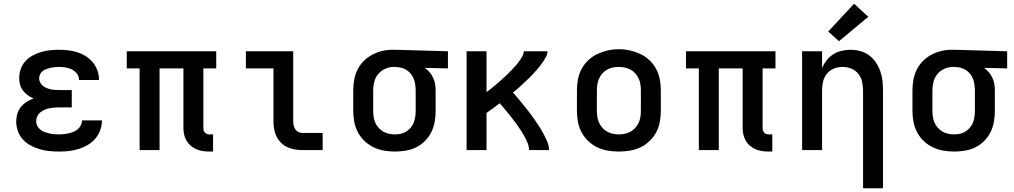

<svg xmlns="http://www.w3.org/2000/svg" viewBox="-20 -805 5440 1030"><path d="M298 8Q271 8 245 5.5Q219 3 193.5 -4.5Q168 -12 144.5 -24.5Q121 -37 103 -56.5Q85 -76 76 -101.5Q67 -127 67 -153Q67 -174 73 -194.5Q79 -215 92 -231Q105 -247 122.5 -258Q140 -269 160 -277Q143 -284 128.5 -294.5Q114 -305 103 -319.5Q92 -334 87.5 -351.5Q83 -369 83 -387Q83 -412 91.5 -435.5Q100 -459 116.5 -477Q133 -495 155 -507Q177 -519 200.5 -526Q224 -533 248.5 -535.5Q273 -538 297 -538Q322 -538 347 -535Q372 -532 395.5 -524.5Q419 -517 440.5 -503.5Q462 -490 478 -470.5Q494 -451 502.5 -427Q511 -403 511 -379Q511 -378 511 -377.5Q511 -377 511 -376H404Q404 -377 404 -377Q404 -377 404 -377Q404 -395 393 -409.5Q382 -424 366 -432Q350 -440 332.5 -443Q315 -446 297 -446Q286 -446 274.5 -445Q263 -444 252 -441.5Q241 -439 230 -435Q219 -431 210 -424.5Q201 -418 195.5 -407.5Q190 -397 190 -385Q190 -373 195.5 -362.5Q201 -352 210 -344.5Q219 -337 230.5 -332.5Q242 -328 253.5 -325.5Q265 -323 276.5 -322.5Q288 -322 300 -322H365V-229H300Q286 -229 272.5 -228Q259 -227 246 -224.5Q233 -222 220 -216.5Q207 -211 196.5 -202.5Q186 -194 180 -181.5Q174 -169 174 -155Q174 -155 174 -155Q174 -155 174 -155Q174 -142 180 -130Q186 -118 196.5 -109.5Q207 -101 219.5 -96.5Q232 -92 245 -89Q258 -86 271 -85Q284 -84 298 -84Q311 -84 324 -85.5Q337 -87 350 -90Q363 -93 375.5 -98.5Q388 -104 398 -112.5Q408 -121 414 -133.5Q420 -146 420 -159H527Q527 -159 527 -159Q527 -159 527 -159Q527 -132 517.5 -106.5Q508 -81 491 -61Q474 -41 451 -27.5Q428 -14 402.5 -6Q377 2 350.5 5Q324 8 298 8Z M1105 8Q1087 8 1069 5.5Q1051 3 1034.5 -4Q1018 -11 1004 -22.5Q990 -34 981 -49.5Q972 -65 968 -82.5Q964 -100 964 -118V-438H836V0H729V-438H660V-530H1140V-438H1071V-118Q1071 -111 1073 -104.5Q1075 -98 1080 -93Q1085 -88 1091.5 -86Q1098 -84 1105 -84H1123V8Z M1601 0Q1580 0 1559.5 -3.5Q1539 -7 1520.5 -16Q1502 -25 1487 -40Q1472 -55 1463 -74Q1454 -93 1450.5 -113.5Q1447 -134 1447 -155V-438H1299V-530H1553V-155Q1553 -144 1555.5 -132.5Q1558 -121 1564 -111.5Q1570 -102 1580 -97Q1590 -92 1601 -92H1711V0Z M2099 8Q2070 8 2040.5 3Q2011 -2 1984 -15Q1957 -28 1935.5 -48.5Q1914 -69 1900 -95.5Q1886 -122 1880.5 -151Q1875 -180 1875 -210V-320Q1875 -348 1880 -376.5Q1885 -405 1897.5 -430.5Q1910 -456 1930 -476.5Q1950 -497 1975 -510.5Q2000 -524 2028 -531Q2056 -538 2084 -538Q2088 -538 2092 -538Q2096 -538 2100 -538L2383 -530V-438L2259 -441Q2273 -431 2284.5 -417.5Q2296 -404 2303.5 -388Q2311 -372 2314 -355Q2317 -338 2317 -320V-210Q2317 -181 2312 -152Q2307 -123 2294 -96.5Q2281 -70 2260 -49Q2239 -28 2213 -15Q2187 -2 2157.5 3Q2128 8 2099 8ZM2099 -84Q2115 -84 2130.5 -87.5Q2146 -91 2159.5 -99.5Q2173 -108 2183.5 -120.5Q2194 -133 2199.5 -147.5Q2205 -162 2207.5 -178Q2210 -194 2210 -210V-320Q2210 -343 2205 -365Q2200 -387 2186.5 -405.5Q2173 -424 2152.5 -434Q2132 -444 2109 -445L2100 -446Q2098 -446 2096 -446Q2094 -446 2092 -446Q2069 -446 2046.5 -436Q2024 -426 2009 -408Q1994 -390 1988 -367Q1982 -344 1982 -320V-210Q1982 -194 1984.5 -177.5Q1987 -161 1993.5 -146.5Q2000 -132 2011 -119.5Q2022 -107 2036 -99Q2050 -91 2066.5 -87.5Q2083 -84 2099 -84Z M2483 0V-530H2590V-311Q2600 -318 2610 -326Q2620 -334 2629.5 -342Q2639 -350 2648.5 -358Q2658 -366 2667.5 -374.5Q2677 -383 2686.5 -391.5Q2696 -400 2705 -409Q2714 -418 2722.5 -427Q2731 -436 2739.5 -445Q2748 -454 2756 -464Q2764 -474 2771 -484.5Q2778 -495 2784 -506Q2790 -517 2790 -530H2917Q2917 -515 2910 -502Q2903 -489 2895 -476.5Q2887 -464 2878 -452.5Q2869 -441 2859.5 -430Q2850 -419 2840 -408.5Q2830 -398 2819.5 -387.5Q2809 -377 2798 -367Q2787 -357 2776.5 -347Q2766 -337 2755 -327.5Q2744 -318 2732 -309Q2747 -291 2762 -273.5Q2777 -256 2791.5 -238Q2806 -220 2820 -201.5Q2834 -183 2847 -164.5Q2860 -146 2872.5 -126.5Q2885 -107 2896 -86.5Q2907 -66 2916 -44.5Q2925 -23 2925 0H2818Q2818 -19 2811 -36.5Q2804 -54 2795 -70.5Q2786 -87 2776 -103Q2766 -119 2755 -134Q2744 -149 2732.5 -164Q2721 -179 2709.5 -193.5Q2698 -208 2685.5 -222.5Q2673 -237 2661 -251Q2644 -238 2626 -225Q2608 -212 2590 -199V0Z M3300 8Q3270 8 3240.5 3Q3211 -2 3184.5 -14.5Q3158 -27 3136 -48Q3114 -69 3100 -95Q3086 -121 3080.5 -150.5Q3075 -180 3075 -210V-320Q3075 -350 3080.5 -379.5Q3086 -409 3100 -435Q3114 -461 3136 -482Q3158 -503 3185 -515.5Q3212 -528 3241 -534.5Q3270 -541 3300 -541Q3330 -541 3359 -534.5Q3388 -528 3415 -515.5Q3442 -503 3464 -482Q3486 -461 3500 -435Q3514 -409 3519.5 -379.5Q3525 -350 3525 -320V-210Q3525 -180 3519.5 -150.5Q3514 -121 3500 -95Q3486 -69 3464 -48Q3442 -27 3415.5 -14.5Q3389 -2 3359.5 3Q3330 8 3300 8ZM3300 -84Q3316 -84 3332.5 -87.5Q3349 -91 3363 -99Q3377 -107 3388 -119Q3399 -131 3406 -146Q3413 -161 3415.5 -177.5Q3418 -194 3418 -210V-320Q3418 -336 3415.5 -352.5Q3413 -369 3406 -384Q3399 -399 3388 -411.5Q3377 -424 3362.5 -431.5Q3348 -439 3331.5 -442.5Q3315 -446 3298 -446Q3282 -446 3266 -442.5Q3250 -439 3236 -431Q3222 -423 3211 -410.5Q3200 -398 3193.5 -383Q3187 -368 3184.5 -352Q3182 -336 3182 -320V-210Q3182 -194 3184.5 -177.5Q3187 -161 3194 -146Q3201 -131 3212 -119Q3223 -107 3237 -99Q3251 -91 3267.5 -87.5Q3284 -84 3300 -84Z M4105 8Q4087 8 4069 5.5Q4051 3 4034.5 -4Q4018 -11 4004 -22.5Q3990 -34 3981 -49.5Q3972 -65 3968 -82.5Q3964 -100 3964 -118V-438H3836V0H3729V-438H3660V-530H4140V-438H4071V-118Q4071 -111 4073 -104.5Q4075 -98 4080 -93Q4085 -88 4091.5 -86Q4098 -84 4105 -84H4123V8Z M4610 205V-320Q4610 -344 4604.5 -367.5Q4599 -391 4584 -409.5Q4569 -428 4546.5 -437Q4524 -446 4500 -446Q4476 -446 4453.5 -437Q4431 -428 4416 -409.5Q4401 -391 4395.5 -367.5Q4390 -344 4390 -320V0H4283V-530H4390V-441Q4400 -463 4415 -482Q4430 -501 4450.5 -514Q4471 -527 4495 -532.5Q4519 -538 4543 -538Q4569 -538 4595 -531Q4621 -524 4642 -508.5Q4663 -493 4678 -471Q4693 -449 4702 -424Q4711 -399 4714 -372.5Q4717 -346 4717 -320V205ZM4481 -584 4423 -636 4562 -785 4638 -715Z M5099 8Q5070 8 5040.5 3Q5011 -2 4984 -15Q4957 -28 4935.5 -48.5Q4914 -69 4900 -95.5Q4886 -122 4880.5 -151Q4875 -180 4875 -210V-320Q4875 -348 4880 -376.5Q4885 -405 4897.5 -430.5Q4910 -456 4930 -476.5Q4950 -497 4975 -510.5Q5000 -524 5028 -531Q5056 -538 5084 -538Q5088 -538 5092 -538Q5096 -538 5100 -538L5383 -530V-438L5259 -441Q5273 -431 5284.5 -417.5Q5296 -404 5303.5 -388Q5311 -372 5314 -355Q5317 -338 5317 -320V-210Q5317 -181 5312 -152Q5307 -123 5294 -96.5Q5281 -70 5260 -49Q5239 -28 5213 -15Q5187 -2 5157.5 3Q5128 8 5099 8ZM5099 -84Q5115 -84 5130.5 -87.5Q5146 -91 5159.5 -99.5Q5173 -108 5183.5 -120.5Q5194 -133 5199.5 -147.5Q5205 -162 5207.5 -178Q5210 -194 5210 -210V-320Q5210 -343 5205 -365Q5200 -387 5186.5 -405.5Q5173 -424 5152.5 -434Q5132 -444 5109 -445L5100 -446Q5098 -446 5096 -446Q5094 -446 5092 -446Q5069 -446 5046.5 -436Q5024 -426 5009 -408Q4994 -390 4988 -367Q4982 -344 4982 -320V-210Q4982 -194 4984.5 -177.5Q4987 -161 4993.5 -146.5Q5000 -132 5011 -119.5Q5022 -107 5036 -99Q5050 -91 5066.5 -87.5Q5083 -84 5099 -84Z"/></svg>

Font: Iosevka Curly SmBdEx
Style: Regular
Weight: 600
Width: 7
Monospace: yes
Designer: Belleve Invis
Foundry: Belleve Invis
Version: Version 11.1.0; ttfautohint (v1.8.3)